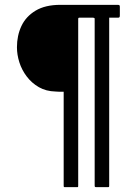

<svg xmlns="http://www.w3.org/2000/svg" viewBox="-20 -693 552 793"><path d="M243 -314Q234 -314 226 -314Q218 -314 209 -315Q170 -316 140.5 -333Q111 -350 90.5 -377Q70 -404 60 -435.5Q50 -467 50 -498Q50 -546 68.5 -585.5Q87 -625 127 -649Q167 -673 229 -673Q289 -673 348 -673Q407 -673 466 -673Q471 -673 473 -671.5Q475 -670 475 -665V-630Q475 -624 473.5 -622Q472 -620 468 -620Q459 -620 449.5 -620Q440 -620 431 -620Q431 -544 431 -455Q431 -366 431 -273.5Q431 -181 431 -92.5Q431 -4 431 73Q431 78 430 79Q429 80 425 80H379Q374 80 372.5 79Q371 78 371 73Q371 -3 371 -91.5Q371 -180 371 -271.5Q371 -363 371 -451.5Q371 -540 371 -616Q371 -619 365 -620Q352 -620 337 -620Q322 -620 308 -620Q303 -620 303 -615V73Q303 78 302.5 79Q302 80 298 80H248Q245 80 244 79Q243 78 243 73Z"/></svg>

Font: Glory
Style: Regular
Weight: 400
Designer: Robert Leuschke
Foundry: Robert Leuschke
Version: Version 1.011